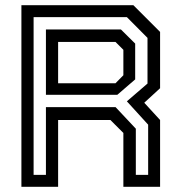

<svg xmlns="http://www.w3.org/2000/svg" viewBox="-20 -720 694 740"><path d="M62.5 0V-700H494L597 -597V-380L536 -324L597 -257.5V0H455.5V-207.5L405.5 -257.5H204V0ZM109.5 -46H157V-307H425.5L503.5 -224V-46H551V-239.5L469 -329.5L548.5 -398V-574L469 -654H109.5ZM204 -399H425L455.5 -430V-528L425 -558.5H204ZM157 -354.5V-606.5H446L501 -552V-414L432 -354.5Z"/></svg>

Font: Tourney Medium
Style: Regular
Weight: 500
Designer: Tyler Finck
Foundry: Etcetera Type Co
Version: Version 1.015